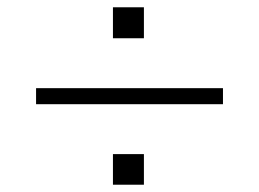

<svg xmlns="http://www.w3.org/2000/svg" viewBox="-20 -548 711 527"><path d="M79 -262V-306H592V-262ZM290 -41V-125H375V-41ZM290 -443V-528H375V-443Z"/></svg>

Font: Nunito Sans 7pt SemiExpanded ExtraLight
Style: Regular
Weight: 250
Width: 6
Designer: Vernon Adams
Foundry: Vernon Adams
Version: Version 3.101;gftools[0.9.27]